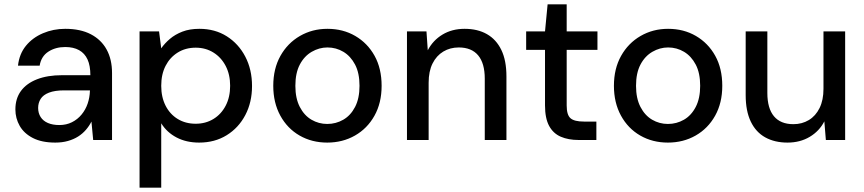

<svg xmlns="http://www.w3.org/2000/svg" viewBox="-20 -646 3988 886"><path d="M235 12Q173 12 132 -9Q91 -30 71 -65Q51 -100 51 -141Q51 -191 76.5 -226Q102 -261 150.5 -280Q199 -299 266 -299H397Q397 -343 384 -371.5Q371 -400 345 -414.5Q319 -429 281 -429Q236 -429 203 -407.5Q170 -386 163 -343H63Q69 -397 99.5 -434.5Q130 -472 178 -492.5Q226 -513 281 -513Q351 -513 399 -488Q447 -463 472 -417.5Q497 -372 497 -309V0H410L402 -85Q392 -65 376.5 -47Q361 -29 340.5 -16Q320 -3 293.5 4.5Q267 12 235 12ZM254 -69Q286 -69 312 -82Q338 -95 356.5 -117.5Q375 -140 384.5 -168Q394 -196 395 -227V-229H276Q233 -229 206 -218.5Q179 -208 167.5 -189.5Q156 -171 156 -148Q156 -124 167.5 -106Q179 -88 201 -78.5Q223 -69 254 -69Z M624 220V-501H714L724 -423Q740 -446 764 -466.5Q788 -487 821.5 -500Q855 -513 900 -513Q972 -513 1026.5 -478.5Q1081 -444 1112 -384.5Q1143 -325 1143 -249Q1143 -174 1112 -115Q1081 -56 1026 -22Q971 12 899 12Q840 12 795 -11.5Q750 -35 724 -77V220ZM883 -75Q929 -75 965 -97Q1001 -119 1021.5 -158.5Q1042 -198 1042 -250Q1042 -302 1021.5 -341.5Q1001 -381 965 -403.5Q929 -426 883 -426Q836 -426 800 -403.5Q764 -381 744 -342Q724 -303 724 -250Q724 -198 744 -158.5Q764 -119 800 -97Q836 -75 883 -75Z M1490 12Q1419 12 1362.5 -20.5Q1306 -53 1273.5 -112.5Q1241 -172 1241 -250Q1241 -329 1274 -388Q1307 -447 1364 -480Q1421 -513 1491 -513Q1563 -513 1619.5 -480Q1676 -447 1708.5 -388.5Q1741 -330 1741 -250Q1741 -171 1708 -112Q1675 -53 1618 -20.5Q1561 12 1490 12ZM1490 -74Q1530 -74 1564 -93.5Q1598 -113 1618.5 -152.5Q1639 -192 1639 -250Q1639 -309 1618.5 -348Q1598 -387 1564.5 -407Q1531 -427 1491 -427Q1453 -427 1418.5 -407Q1384 -387 1363.5 -348Q1343 -309 1343 -250Q1343 -192 1363.5 -152.5Q1384 -113 1417.5 -93.5Q1451 -74 1490 -74Z M1858 0V-501H1948L1954 -414Q1978 -460 2022 -486.5Q2066 -513 2124 -513Q2184 -513 2227 -488.5Q2270 -464 2293.5 -415.5Q2317 -367 2317 -293V0H2217V-283Q2217 -354 2186.5 -390.5Q2156 -427 2097 -427Q2057 -427 2025.5 -408Q1994 -389 1976 -353Q1958 -317 1958 -264V0Z M2650 0Q2603 0 2568 -15Q2533 -30 2514 -65Q2495 -100 2495 -160V-416H2408V-501H2495L2507 -626H2595V-501H2737V-416H2595V-159Q2595 -116 2612.5 -100.5Q2630 -85 2675 -85H2732V0Z M3062 12Q2991 12 2934.5 -20.5Q2878 -53 2845.5 -112.5Q2813 -172 2813 -250Q2813 -329 2846 -388Q2879 -447 2936 -480Q2993 -513 3063 -513Q3135 -513 3191.5 -480Q3248 -447 3280.5 -388.5Q3313 -330 3313 -250Q3313 -171 3280 -112Q3247 -53 3190 -20.5Q3133 12 3062 12ZM3062 -74Q3102 -74 3136 -93.5Q3170 -113 3190.5 -152.5Q3211 -192 3211 -250Q3211 -309 3190.5 -348Q3170 -387 3136.5 -407Q3103 -427 3063 -427Q3025 -427 2990.5 -407Q2956 -387 2935.5 -348Q2915 -309 2915 -250Q2915 -192 2935.5 -152.5Q2956 -113 2989.5 -93.5Q3023 -74 3062 -74Z M3614 12Q3555 12 3511.5 -12Q3468 -36 3444.5 -85Q3421 -134 3421 -207V-501H3521V-217Q3521 -146 3551.5 -109.5Q3582 -73 3641 -73Q3681 -73 3712.5 -92Q3744 -111 3762 -147.5Q3780 -184 3780 -236V-501H3880V0H3791L3784 -86Q3761 -41 3716.5 -14.5Q3672 12 3614 12Z"/></svg>

Font: DMSans_18ptMedium
Style: Regular
Weight: 500
Designer: Colophon Foundry, Jonny Pinhorn
Foundry: Colophon Foundry
Version: Version 4.004;gftools[0.9.30]